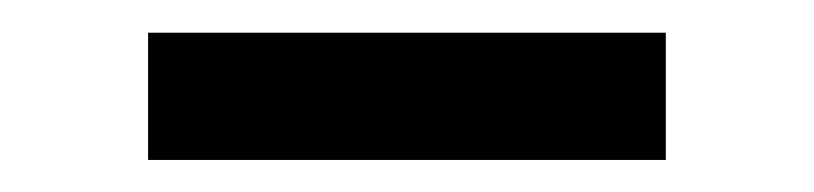

<svg xmlns="http://www.w3.org/2000/svg" viewBox="-20 -371 500 118"><path d="M389.2 -350.9H71V-272.7H389.2Z"/></svg>

Font: Magic Ui Pro
Style: Regular
Weight: 400
Designer: Stefan Endress, Andreas Faust
Version: Version 1.000;FEAKit 1.0